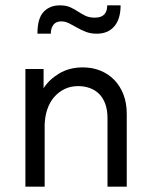

<svg xmlns="http://www.w3.org/2000/svg" viewBox="-20 -698 560 718"><path d="M382 -256Q382 -287 373.5 -310Q365 -333 350 -347.5Q335 -362 315 -369Q295 -376 273 -376Q244 -376 221.5 -365Q199 -354 182.5 -335Q166 -316 157 -289.5Q148 -263 147 -232V0H75V-440H143V-368Q163 -400 201 -423Q239 -446 290 -446Q325 -446 355 -434Q385 -422 407 -399.5Q429 -377 441.5 -345Q454 -313 454 -272V0H382V-256ZM342 -572Q319 -572 301 -579Q283 -586 267.5 -595Q252 -604 238 -611Q224 -618 209 -618Q189 -618 179.5 -605Q170 -592 170 -572H120Q120 -629 143 -653.5Q166 -678 204 -678Q227 -678 242.5 -671Q258 -664 271.5 -655Q285 -646 299.5 -639Q314 -632 335 -632Q381 -632 381 -678H431Q431 -627 407.5 -599.5Q384 -572 342 -572Z"/></svg>

Font: Tilda Sans
Style: Regular
Weight: 400
Designer: ParaType Ltd
Foundry: ParaType Ltd
Version: Version 1.009